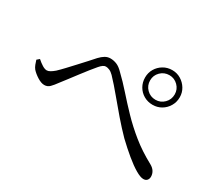

<svg xmlns="http://www.w3.org/2000/svg" viewBox="-115 -921 1230 1090"><g transform="rotate(30 500.0 -376.0)"><path d="M742 -458Q710 -458 684 -473Q658 -488 643 -514Q628 -540 628 -572Q628 -603 643 -628.5Q658 -654 684 -669.5Q710 -685 742 -685Q773 -685 798.5 -669.5Q824 -654 839.5 -628.5Q855 -603 855 -572Q855 -540 839.5 -514Q824 -488 798.5 -473Q773 -458 742 -458ZM907 -67Q888 -67 855.5 -86Q823 -105 782.5 -138.5Q742 -172 699 -213Q657 -256 615.5 -304Q574 -352 534.5 -400Q495 -448 456 -489Q442 -503 429 -508.5Q416 -514 405 -514Q396 -514 386.5 -507.5Q377 -501 366 -488Q353 -473 333.5 -448.5Q314 -424 294 -397.5Q274 -371 254.5 -345.5Q235 -320 221 -302Q203 -277 188.5 -262.5Q174 -248 153 -248Q133 -248 107.5 -264Q82 -280 66 -298Q58 -308 52.5 -322Q47 -336 43 -350L59 -364Q77 -348 94 -337.5Q111 -327 124 -327Q134 -327 146 -334Q158 -341 172 -353Q190 -370 212 -393.5Q234 -417 258 -443Q282 -469 303 -492Q324 -515 338 -531Q354 -548 370 -557.5Q386 -567 405 -567Q425 -567 445.5 -559Q466 -551 489 -527Q529 -489 570.5 -442Q612 -395 659.5 -345.5Q707 -296 765.5 -248.5Q824 -201 900 -160Q920 -149 929.5 -133.5Q939 -118 939 -100Q939 -86 931 -76.5Q923 -67 907 -67ZM742 -491Q775 -491 798.5 -514.5Q822 -538 822 -572Q822 -605 798.5 -628.5Q775 -652 742 -652Q708 -652 684.5 -628.5Q661 -605 661 -572Q661 -538 684.5 -514.5Q708 -491 742 -491Z"/></g></svg>

Font: Noto Serif SC ExtraLight
Style: Regular
Weight: 400
Version: Version 2.002-H1;hotconv 1.1.0;makeotfexe 2.6.0